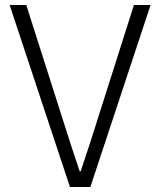

<svg xmlns="http://www.w3.org/2000/svg" viewBox="-20 -747 640 767"><path d="M259.5 0 18.5 -727H85L261.5 -173.5L298.5 -62H302L339 -173.5L515 -727H581.5L341 0Z"/></svg>

Font: Spline Sans Mono Light
Style: Regular
Weight: 300
Monospace: yes
Version: Version 1.004